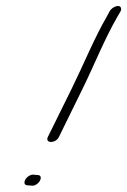

<svg xmlns="http://www.w3.org/2000/svg" viewBox="-20 -657 419 633"><path d="M63 -64C58 -54 61 -46 71 -46L85 -45C94 -43 107 -52 112 -62C117 -72 114 -80 104 -80L91 -81C82 -83 68 -74 63 -64ZM174 -205 253 -366C289 -439 325 -529 366 -600L376 -617C379 -622 380 -626 379 -630C376 -644 352 -636 342 -621L333 -604C291 -532 254 -441 217 -366L138 -206C127 -184 163 -183 174 -205Z"/></svg>

Font: Stray Cat
Style: SuObl
Weight: 400
Version: Version 1.0